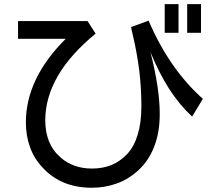

<svg xmlns="http://www.w3.org/2000/svg" viewBox="-20 -838 1040 909"><path d="M432.6 -678.7Q422.9 -693.4 394.5 -738.3Q312.5 -738.3 65.4 -738.3Q65.4 -716.8 65.4 -654.3Q122.1 -654.3 291 -654.3Q196.3 -559.6 149.4 -460.9Q102.5 -362.3 102.5 -258.8Q102.5 -194.3 122.1 -141.6Q140.6 -88.9 179.7 -46.9Q223.6 2 282.2 26.4Q340.8 50.8 415 50.8Q477.5 50.8 531.2 31.2Q585 12.7 628.9 -26.4Q682.6 -73.2 709 -141.6Q736.3 -209 736.3 -298.8Q736.3 -356.4 725.6 -429.7Q714.8 -502.9 692.4 -590.8Q733.4 -491.2 782.2 -415Q832 -338.9 889.6 -286.1Q906.2 -314.5 940.4 -370.1Q861.3 -440.4 796.9 -533.2Q732.4 -626 683.6 -740.2Q656.2 -730.5 600.6 -710Q601.6 -703.1 603.5 -694.3Q605.5 -685.5 608.4 -673.8Q628.9 -586.9 639.6 -502Q649.4 -417 649.4 -335Q649.4 -256.8 631.8 -200.2Q615.2 -144.5 581.1 -107.4Q548.8 -74.2 507.8 -56.6Q465.8 -40 415 -40Q370.1 -40 333 -53.7Q295.9 -66.4 266.6 -92.8Q229.5 -125 211.9 -168.9Q194.3 -212.9 194.3 -268.6Q194.3 -375 253.9 -478.5Q313.5 -581.1 432.6 -678.7ZM931.6 -818.4Q915 -818.4 866.2 -818.4Q866.2 -784.2 866.2 -682.6Q882.8 -682.6 931.6 -682.6Q931.6 -716.8 931.6 -818.4ZM825.2 -818.4Q808.6 -818.4 759.8 -818.4Q759.8 -784.2 759.8 -682.6Q776.4 -682.6 825.2 -682.6Q825.2 -716.8 825.2 -818.4Z"/></svg>

Font: Aptus Gothic JP
Style: Medium
Weight: 400
Designer: Fuminori Ogawa / Motoya
Version: Version 1